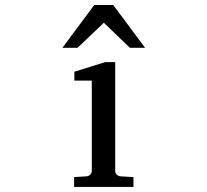

<svg xmlns="http://www.w3.org/2000/svg" viewBox="-20 -740 821 760"><path d="M273.4 0V-39.1L322.3 -42Q331.5 -43 337.4 -48.8Q343.3 -54.7 343.3 -64V-420.9H274.4V-456.1L396.5 -494.1H436V-64Q436 -54.7 442.1 -48.8Q448.2 -43 457 -42L508.3 -39.1V0ZM494.1 -550.8 391.1 -649.9 287.1 -550.8H227.1L353 -720.2H428.2L554.2 -550.8Z"/></svg>

Font: BabelStone Ogham Fixed
Style: Regular
Weight: 400
Monospace: yes
Designer: Andrew West
Foundry: BabelStone
Version: Version 2.02 March 14, 2022